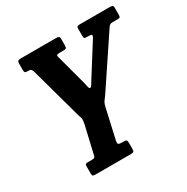

<svg xmlns="http://www.w3.org/2000/svg" viewBox="-169 -897 1019 1044"><g transform="rotate(-30 340.0 -375.0)"><path d="M115.5 -19.5V-60Q115.5 -72 118.8 -75.5Q122 -79 133 -79H157Q175 -79 177.8 -86Q180.5 -93 183.5 -108L220 -265Q224.5 -285 224 -296.2Q223.5 -307.5 216.5 -323.5L125 -655Q120 -665 116.8 -668Q113.5 -671 101 -671H98Q85 -671 81 -674.5Q77 -678 77 -692V-728.5Q77 -743.5 82.8 -746.8Q88.5 -750 103 -750H319.5Q332.5 -750 337.5 -747Q342.5 -744 342.5 -731V-694Q342.5 -679.5 338.8 -675.2Q335 -671 322 -671H298.5Q283 -671 279.8 -667Q276.5 -663 281 -649.5L331 -463Q334.5 -449 337 -435.8Q339.5 -422.5 347 -422.5Q352.5 -422.5 358.5 -433.2Q364.5 -444 374 -458.5L494 -649Q502.5 -663 498.2 -667Q494 -671 478.5 -671H470Q456 -671 453 -674.8Q450 -678.5 450 -695.5V-729Q450 -742 453 -746Q456 -750 468.5 -750H655.5Q666 -750 672.8 -748Q679.5 -746 679.5 -735V-689Q679.5 -677.5 676 -674.2Q672.5 -671 661.5 -671H632.5Q619 -671 613.5 -667.5Q608 -664 601.5 -654L398 -349.5Q388 -334.5 379.5 -324.2Q371 -314 366 -291.5L324 -105.5Q320.5 -90.5 324 -84.8Q327.5 -79 346.5 -79H356.5Q371 -79 375 -75.2Q379 -71.5 379 -57V-20.5Q379 -7 374.5 -3.5Q370 0 357 0H137Q123.5 0 119.5 -3Q115.5 -6 115.5 -19.5Z"/></g></svg>

Font: Besley* Condensed Semi
Style: Italic
Weight: 600
Width: 3
Italic angle: -13°
Designer: Owen Earl
Foundry: indestructible type*
Version: Version 3.000; ttfautohint (v1.8.3)